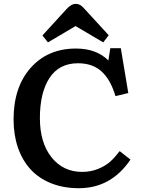

<svg xmlns="http://www.w3.org/2000/svg" viewBox="-20 -967 739 1001"><path d="M230 -746.1 201.2 -782.2 326.2 -918.9Q351.1 -946.8 374 -946.8Q387.7 -946.8 398.9 -940.2Q410.2 -933.6 425.8 -915L546.9 -783.2L518.1 -746.1L374 -831.1ZM391.1 14.2Q309.6 14.2 244.9 -12.2Q180.2 -38.6 137.7 -85.9Q95.2 -133.3 73 -199Q50.8 -264.6 50.8 -344.2Q50.8 -513.2 140.1 -613.5Q229.5 -713.9 376 -713.9Q482.9 -713.9 544.9 -651.9L555.2 -715.8H609.9L648.9 -481.9L582 -465.8Q556.6 -551.8 509.5 -594.5Q462.4 -637.2 386.2 -637.2Q288.6 -637.2 238.3 -560.8Q188 -484.4 188 -351.1Q188 -222.7 248.8 -146.7Q309.6 -70.8 408.2 -70.8Q453.6 -70.8 492.2 -86.7Q530.8 -102.5 554.9 -124.5Q579.1 -146.5 604 -179.2L660.2 -134.8Q559.6 14.2 391.1 14.2Z"/></svg>

Font: Literata Book SemiBold
Style: Regular
Weight: 600
Designer: Latin by Veronika Burian and Jose Scaglione. Greek by Irene Vlachou. Cyrillic by Vera Evstafieva
Foundry: TypeTogether
Version: Version 2.003;PS 002.003;hotconv 1.0.88;makeotf.lib2.5.64775